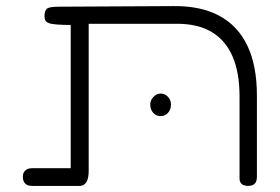

<svg xmlns="http://www.w3.org/2000/svg" viewBox="-20 -600 918 630"><path d="M85 10Q75 10 68.5 6.5Q62 3 58.5 -3.5Q55 -10 55 -19Q55 -29 58.5 -35Q62 -41 68.5 -44.5Q75 -48 84 -48H212V-535L220 -518Q187 -518 167.5 -519.5Q148 -521 139.5 -524.5Q131 -528 128.5 -533.5Q126 -539 126 -547Q126 -565 134 -571.5Q142 -578 172 -578L549 -580Q639 -581 700 -548Q761 -515 792 -449.5Q823 -384 823 -286V-20Q823 -10 820 -3.5Q817 3 810.5 6.5Q804 10 795 10Q786 10 779.5 7.5Q773 5 769.5 -0.5Q766 -6 766 -13V-283Q766 -362 743 -415Q720 -468 674.5 -495Q629 -522 561 -522H271V-39Q271 -15 263.5 -2.5Q256 10 241 10ZM507 -219Q492 -219 482.5 -230Q473 -241 473 -257Q473 -271 483.5 -282Q494 -293 507 -293Q521 -293 531 -282.5Q541 -272 541 -257Q541 -241 531.5 -230Q522 -219 507 -219Z"/></svg>

Font: Fredoka Expanded Light
Style: Regular
Weight: 300
Width: 7
Designer: Ben Nathan
Foundry: Milena B. Brandão, Ben Nathan
Version: Version 2.001